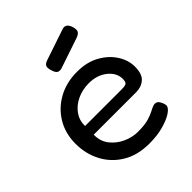

<svg xmlns="http://www.w3.org/2000/svg" viewBox="-192 -791 924 924"><g transform="rotate(-45 270.0 -328.5)"><path d="M291 15Q211 15 154.5 -19Q98 -53 68 -110Q38 -167 38 -236Q38 -305 70 -359Q102 -413 158.5 -444.5Q215 -476 288 -476Q355 -476 403 -449Q451 -422 477 -381Q503 -340 503 -297Q503 -246 479 -225.5Q455 -205 420 -205H131Q130 -161 154.5 -129.5Q179 -98 216.5 -81Q254 -64 292 -64Q338 -64 364.5 -72Q391 -80 407.5 -89Q424 -98 437 -102Q446 -104 454.5 -100.5Q463 -97 468 -87Q478 -70 478 -57Q478 -42 454 -25.5Q430 -9 387.5 3Q345 15 291 15ZM131 -264H382Q400 -264 410 -268.5Q420 -273 420 -296Q420 -337 382.5 -367Q345 -397 289 -397Q245 -397 208.5 -379.5Q172 -362 151 -332Q130 -302 131 -264ZM246 -540Q230 -536 221 -542Q212 -548 206 -568Q199 -589 203.5 -600Q208 -611 227 -617L387 -671Q415 -678 426 -642Q432 -621 427 -610.5Q422 -600 403 -593Z"/></g></svg>

Font: Fredoka
Style: Regular
Weight: 400
Designer: Ben Nathan
Foundry: Milena B. Brandão, Ben Nathan
Version: Version 2.001